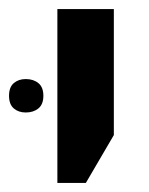

<svg xmlns="http://www.w3.org/2000/svg" viewBox="-61 -618 330 425"><path d="M66 -213V-598H191V-319L129 -213ZM-41 -406Q-41 -425 -30.5 -434Q-20 -443 -4 -443Q13 -443 24 -434Q35 -425 35 -406Q35 -387 24 -378Q13 -369 -4 -369Q-20 -369 -30.5 -378Q-41 -387 -41 -406Z"/></svg>

Font: Noto Sans Hebrew SemiCondensed SemiBold
Style: Regular
Weight: 600
Width: 4
Designer: Monotype Design Team
Foundry: Monotype Imaging Inc.
Version: Version 2.004; ttfautohint (v1.8.4.7-5d5b)